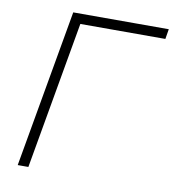

<svg xmlns="http://www.w3.org/2000/svg" viewBox="-79 -763 755 832"><g transform="rotate(10 298.5 -346.5)"><path d="M54.2 0 176.3 -693.4H596.7L589.4 -649.4H215.3L101.1 0Z"/></g></svg>

Font: Cascadia Code ExtraLight
Style: Italic
Weight: 200
Italic angle: -10°
Monospace: yes
Designer: Aaron Bell
Foundry: Saja Typeworks
Version: Version 2404.023; ttfautohint (v1.8.4)